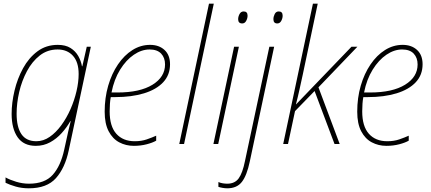

<svg xmlns="http://www.w3.org/2000/svg" viewBox="-20 -780 2337 1040"><path d="M136 240Q98 240 65 230.5Q32 221 10 210V181Q33 194 67.5 204.5Q102 215 137 215Q223 215 266 166.5Q309 118 328 30L339 -20Q343 -41 350 -70Q357 -99 363 -124H361Q342 -90 314 -59Q286 -28 251 -9Q216 10 174 10Q108 10 75.5 -36.5Q43 -83 43 -163Q43 -223 58.5 -288.5Q74 -354 105 -410.5Q136 -467 183 -502Q230 -537 293 -537Q335 -537 362 -520Q389 -503 404 -476.5Q419 -450 424 -421H426L450 -527H472L352 36Q332 130 283 185Q234 240 136 240ZM177 -15Q215 -15 249 -38.5Q283 -62 312 -101.5Q341 -141 362 -189Q383 -237 394.5 -286.5Q406 -336 406 -379Q406 -444 375 -478Q344 -512 292 -512Q237 -512 195.5 -479.5Q154 -447 126 -394.5Q98 -342 84 -281.5Q70 -221 70 -164Q70 -92 96 -53.5Q122 -15 177 -15Z M705 10Q662 10 626 -9Q590 -28 568.5 -69Q547 -110 547 -175Q547 -250 566 -315.5Q585 -381 619 -431Q653 -481 697.5 -509Q742 -537 793 -537Q841 -537 871 -509.5Q901 -482 901 -432Q901 -374 864 -334.5Q827 -295 760 -274.5Q693 -254 604 -254H580Q577 -239 575.5 -218.5Q574 -198 574 -177Q574 -96 610 -55.5Q646 -15 710 -15Q746 -15 775 -25Q804 -35 826 -45V-18Q807 -7 774.5 1.5Q742 10 705 10ZM616 -279Q738 -279 806 -321Q874 -363 874 -431Q874 -467 853 -489.5Q832 -512 790 -512Q747 -512 705 -483.5Q663 -455 630.5 -402.5Q598 -350 584 -279Z M951 0 1112 -760H1138L977 0Z M1292 -653Q1270 -653 1270 -676Q1270 -690 1277.5 -704Q1285 -718 1300 -718Q1321 -718 1321 -695Q1321 -681 1313.5 -667Q1306 -653 1292 -653ZM1136 0 1248 -527H1274L1162 0Z M1482 -653Q1461 -653 1461 -676Q1461 -690 1468 -704Q1475 -718 1490 -718Q1511 -718 1511 -695Q1511 -681 1503.5 -667Q1496 -653 1482 -653ZM1211 240Q1199 240 1185 237.5Q1171 235 1163 232V206Q1174 211 1187 213Q1200 215 1211 215Q1252 215 1273 186Q1294 157 1307 92L1439 -527H1465L1333 95Q1317 171 1290 205.5Q1263 240 1211 240Z M1514 0 1675 -760H1701L1620 -376Q1610 -331 1602 -294Q1594 -257 1583 -215H1584L1884 -527H1916L1705 -307L1820 0H1792L1684 -287L1578 -178L1540 0Z M2073 10Q2030 10 1994 -9Q1958 -28 1936.5 -69Q1915 -110 1915 -175Q1915 -250 1934 -315.5Q1953 -381 1987 -431Q2021 -481 2065.5 -509Q2110 -537 2161 -537Q2209 -537 2239 -509.5Q2269 -482 2269 -432Q2269 -374 2232 -334.5Q2195 -295 2128 -274.5Q2061 -254 1972 -254H1948Q1945 -239 1943.5 -218.5Q1942 -198 1942 -177Q1942 -96 1978 -55.5Q2014 -15 2078 -15Q2114 -15 2143 -25Q2172 -35 2194 -45V-18Q2175 -7 2142.5 1.5Q2110 10 2073 10ZM1984 -279Q2106 -279 2174 -321Q2242 -363 2242 -431Q2242 -467 2221 -489.5Q2200 -512 2158 -512Q2115 -512 2073 -483.5Q2031 -455 1998.5 -402.5Q1966 -350 1952 -279Z"/></svg>

Font: Noto Sans SemiCondensed Thin
Style: Italic
Weight: 100
Width: 4
Italic angle: -12°
Designer: Monotype Design Team
Foundry: Monotype Imaging Inc.
Version: Version 2.013; ttfautohint (v1.8.4.7-5d5b)